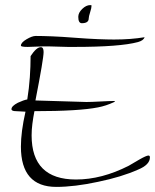

<svg xmlns="http://www.w3.org/2000/svg" viewBox="-20 -701 608 753"><path d="M89 -517Q62 -517 62 -522Q62 -534 84 -547Q106 -560 120 -560Q146 -560 184 -558.5Q222 -557 273 -553Q325 -549 363.5 -547.5Q402 -546 427 -546Q493 -546 547 -555Q543 -542 521 -536Q451 -517 272 -517Q262 -517 246 -517Q230 -517 209 -518Q189 -519 173.5 -519Q158 -519 147 -519Q137 -519 118 -518Q99 -517 89 -517ZM201 32Q62 32 62 -126Q62 -184 80 -263Q74 -263 61.5 -264Q49 -265 43 -265Q25 -265 25 -273Q25 -285 50 -298Q61 -303 70.5 -306.5Q80 -310 87 -311Q94 -355 97 -398Q100 -441 100 -481Q123 -516 140 -516Q151 -516 151 -497Q151 -484 143 -436.5Q135 -389 119 -307L319 -301Q328 -301 341.5 -301.5Q355 -302 374 -303Q393 -304 406.5 -304.5Q420 -305 429 -305Q431 -305 431 -304Q430 -303 429 -302Q428 -301 426 -300Q396 -286 365 -280Q290 -265 115 -265Q110 -239 107 -215.5Q104 -192 104 -170Q104 3 278 3Q379 3 485 -51L526 -75Q554 -91 562 -91Q568 -91 568 -84Q568 -55 522 -36Q457 -7 365 12Q319 22 277.5 27Q236 32 201 32ZM301 -610Q287 -610 287 -635Q287 -651 302.5 -666Q318 -681 334 -681Q339 -681 339 -679Q339 -670 333.5 -653Q328 -636 328 -629Q328 -610 301 -610Z"/></svg>

Font: Shalimar
Style: Regular
Weight: 400
Designer: Robert E. Leuschke
Foundry: Robert E. Leuschke
Version: Version 1.010; ttfautohint (v1.8.3)